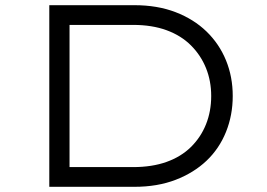

<svg xmlns="http://www.w3.org/2000/svg" viewBox="-20 -720 1030 740"><path d="M170 0V-700H498Q587 -700 657 -673Q727 -646 776 -598.5Q825 -551 851 -487.5Q877 -424 877 -350Q877 -276 851 -211.5Q825 -147 776 -100.5Q727 -54 657 -27Q587 0 498 0ZM248 -62 239 -76H493Q566 -76 622 -96Q678 -116 716 -153.5Q754 -191 774 -241Q794 -291 794 -350Q794 -408 774 -457.5Q754 -507 716 -545Q678 -583 622 -603.5Q566 -624 493 -624H236L248 -636Z"/></svg>

Font: Lexend Tera Light
Style: Regular
Weight: 300
Designer: Bonnie Shaver-Troup, Thomas Jockin
Foundry: Lexend
Version: Version 1.007